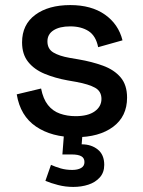

<svg xmlns="http://www.w3.org/2000/svg" viewBox="-20 -527 565 757"><path d="M278 14Q184 14 122 -28Q60 -70 46 -155L142 -178Q150 -137 169 -113Q188 -89 216.5 -79Q245 -69 278 -69Q327 -69 353.5 -88Q380 -107 380 -137Q380 -167 355 -181Q330 -195 281 -204L247 -210Q197 -219 156 -236Q115 -253 91 -283Q67 -313 67 -360Q67 -430 119 -468.5Q171 -507 257 -507Q340 -507 393.5 -469.5Q447 -432 463 -368L367 -341Q358 -386 329 -404.5Q300 -423 257 -423Q215 -423 191 -407.5Q167 -392 167 -364Q167 -334 190.5 -320Q214 -306 254 -299L289 -293Q342 -284 386 -268Q430 -252 455.5 -222Q481 -192 481 -142Q481 -68 426 -27Q371 14 278 14ZM269 210Q238 210 209 202.5Q180 195 159 186L181 123Q199 131 219.5 137Q240 143 265 143Q286 143 299.5 135.5Q313 128 313 112Q313 96 300.5 89Q288 82 263 82H226L234 -21H307L302 42Q340 42 365.5 62.5Q391 83 391 123Q391 153 373.5 172.5Q356 192 328.5 201Q301 210 269 210Z"/></svg>

Font: Space Grotesk Medium
Style: Regular
Weight: 500
Designer: Florian Karsten
Foundry: Florian Karsten
Version: Version 2.000